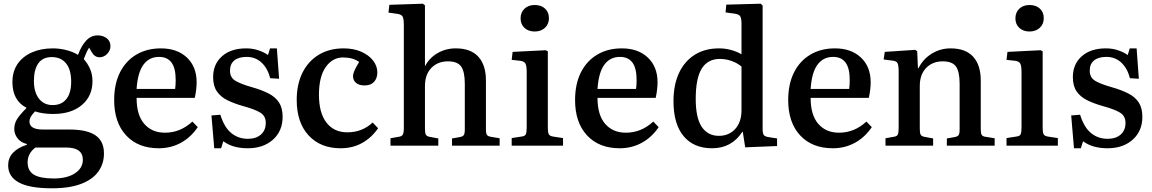

<svg xmlns="http://www.w3.org/2000/svg" viewBox="-20 -786 6216 1036"><path d="M260 230Q139 230 81.5 198.5Q24 167 24 106Q24 28 125 -5V-9Q92 -17 74.5 -40Q57 -63 57 -90Q57 -118 71 -141.5Q85 -165 122 -202V-205Q47 -244 47 -343Q47 -400 74.5 -440.5Q102 -481 151.5 -503Q201 -525 265 -525Q301 -525 337 -516Q373 -507 401 -490Q419 -539 445 -567Q471 -595 507 -595Q536 -595 556 -579.5Q576 -564 576 -537Q576 -514 558.5 -495.5Q541 -477 517 -477Q490 -477 474 -506L461 -529Q452 -515 445.5 -500.5Q439 -486 432 -467Q453 -444 466 -414Q479 -384 479 -348Q479 -268 422 -219.5Q365 -171 266 -171Q237 -171 211.5 -175Q186 -179 169 -185Q152 -167 145.5 -155Q139 -143 139 -130Q139 -87 213 -87H356Q450 -87 495.5 -55.5Q541 -24 541 42Q541 96 511.5 138.5Q482 181 419.5 205.5Q357 230 260 230ZM264 -219Q312 -219 338 -251.5Q364 -284 364 -345Q364 -410 336.5 -444Q309 -478 259 -478Q211 -478 187 -444.5Q163 -411 163 -349Q163 -289 190 -254Q217 -219 264 -219ZM270 177Q342 177 384.5 149Q427 121 427 76Q427 10 336 10H171Q129 42 129 90Q129 136 163 156.5Q197 177 270 177Z M837 14Q725 14 660.5 -55.5Q596 -125 596 -246Q596 -333 627.5 -395.5Q659 -458 716 -491.5Q773 -525 848 -525Q936 -525 988.5 -475.5Q1041 -426 1041 -342Q1041 -304 1031 -258H717Q717 -165 758.5 -117.5Q800 -70 870 -70Q911 -70 947.5 -84.5Q984 -99 1018 -130L1047 -100Q1010 -45 956 -15.5Q902 14 837 14ZM717 -306H925Q928 -327 928 -354Q928 -418 905.5 -448.5Q883 -479 838 -479Q785 -479 754 -437Q723 -395 717 -306Z M1136 14 1121 -163 1169 -167Q1190 -99 1228 -68Q1266 -37 1317 -37Q1362 -37 1388 -60Q1414 -83 1414 -123Q1414 -160 1385 -178Q1356 -196 1294 -213Q1244 -227 1207.5 -245Q1171 -263 1150.5 -292.5Q1130 -322 1130 -370Q1130 -440 1178 -482.5Q1226 -525 1308 -525Q1345 -525 1376 -514Q1407 -503 1426 -489L1437 -525H1474L1486 -361L1438 -364Q1424 -418 1391 -448.5Q1358 -479 1311 -479Q1268 -479 1244.5 -460Q1221 -441 1221 -405Q1221 -368 1249.5 -350.5Q1278 -333 1338 -316Q1391 -301 1428.5 -282Q1466 -263 1485.5 -233Q1505 -203 1505 -156Q1505 -79 1453 -32.5Q1401 14 1317 14Q1235 14 1185 -24L1173 14Z M1818 14Q1709 14 1645 -55.5Q1581 -125 1581 -247Q1581 -331 1612 -393.5Q1643 -456 1700 -490.5Q1757 -525 1834 -525Q1888 -525 1929 -507Q1970 -489 1993 -459.5Q2016 -430 2016 -395Q2016 -364 1998.5 -344.5Q1981 -325 1947 -325Q1918 -325 1901.5 -338.5Q1885 -352 1885 -375Q1885 -388 1892.5 -405Q1900 -422 1918 -452Q1883 -476 1831 -476Q1774 -476 1737.5 -424Q1701 -372 1701 -275Q1701 -177 1741.5 -124.5Q1782 -72 1854 -72Q1895 -72 1929 -85.5Q1963 -99 1991 -125L2020 -94Q1985 -43 1934 -14.5Q1883 14 1818 14Z M2087 0V-40L2132 -48Q2148 -50 2153.5 -60Q2159 -70 2159 -95V-651Q2159 -686 2152 -697.5Q2145 -709 2119 -712L2076 -718L2081 -760L2262 -766L2273 -757V-433V-428Q2296 -473 2340.5 -499Q2385 -525 2439 -525Q2520 -525 2561 -480Q2602 -435 2602 -352V-88Q2602 -66 2607.5 -58Q2613 -50 2633 -47L2676 -40V0H2419V-39L2459 -46Q2477 -49 2482.5 -57Q2488 -65 2488 -88V-333Q2488 -400 2468 -427.5Q2448 -455 2397 -455Q2342 -455 2307.5 -419.5Q2273 -384 2273 -322V-92Q2273 -69 2277.5 -60Q2282 -51 2297 -48L2345 -39V0Z M2865 -616Q2831 -616 2810 -635.5Q2789 -655 2789 -687Q2789 -719 2810 -739Q2831 -759 2865 -759Q2900 -759 2921 -739.5Q2942 -720 2942 -688Q2942 -656 2920.5 -636Q2899 -616 2865 -616ZM2741 0V-41L2793 -49Q2812 -51 2817 -61Q2822 -71 2822 -98V-395Q2822 -430 2815.5 -442.5Q2809 -455 2787 -458L2741 -463L2746 -506L2925 -515L2936 -509V-95Q2936 -74 2940.5 -63Q2945 -52 2965 -49L3018 -41V0Z M3324 14Q3212 14 3147.5 -55.5Q3083 -125 3083 -246Q3083 -333 3114.5 -395.5Q3146 -458 3203 -491.5Q3260 -525 3335 -525Q3423 -525 3475.5 -475.5Q3528 -426 3528 -342Q3528 -304 3518 -258H3204Q3204 -165 3245.5 -117.5Q3287 -70 3357 -70Q3398 -70 3434.5 -84.5Q3471 -99 3505 -130L3534 -100Q3497 -45 3443 -15.5Q3389 14 3324 14ZM3204 -306H3412Q3415 -327 3415 -354Q3415 -418 3392.5 -448.5Q3370 -479 3325 -479Q3272 -479 3241 -437Q3210 -395 3204 -306Z M3822 14Q3723 14 3668.5 -51.5Q3614 -117 3614 -240Q3614 -328 3643.5 -391.5Q3673 -455 3728 -490Q3783 -525 3860 -525Q3894 -525 3926 -516Q3958 -507 3981 -493V-656Q3981 -688 3973.5 -699Q3966 -710 3939 -713L3895 -719L3899 -761L4085 -766L4095 -756V-90Q4095 -67 4101 -58Q4107 -49 4128 -46L4173 -39V2L4001 9L3988 -74H3985Q3957 -31 3916.5 -8.5Q3876 14 3822 14ZM3859 -53Q3913 -53 3947 -90Q3981 -127 3981 -192V-427Q3958 -446 3927.5 -457Q3897 -468 3864 -468Q3799 -468 3766.5 -416Q3734 -364 3734 -252Q3734 -150 3766.5 -101.5Q3799 -53 3859 -53Z M4474 14Q4362 14 4297.5 -55.5Q4233 -125 4233 -246Q4233 -333 4264.5 -395.5Q4296 -458 4353 -491.5Q4410 -525 4485 -525Q4573 -525 4625.5 -475.5Q4678 -426 4678 -342Q4678 -304 4668 -258H4354Q4354 -165 4395.5 -117.5Q4437 -70 4507 -70Q4548 -70 4584.5 -84.5Q4621 -99 4655 -130L4684 -100Q4647 -45 4593 -15.5Q4539 14 4474 14ZM4354 -306H4562Q4565 -327 4565 -354Q4565 -418 4542.5 -448.5Q4520 -479 4475 -479Q4422 -479 4391 -437Q4360 -395 4354 -306Z M4758 0V-40L4803 -48Q4819 -50 4824 -59.5Q4829 -69 4829 -96V-398Q4829 -433 4823 -445Q4817 -457 4795 -459L4748 -465L4754 -506L4918 -517L4929 -510L4933 -418H4936Q4961 -468 5007.5 -496.5Q5054 -525 5109 -525Q5190 -525 5231 -480Q5272 -435 5272 -352V-88Q5272 -66 5277.5 -57.5Q5283 -49 5303 -47L5347 -40V0H5089V-39L5129 -46Q5147 -49 5152.5 -57Q5158 -65 5158 -88V-333Q5158 -400 5138 -427.5Q5118 -455 5067 -455Q5012 -455 4977.5 -419.5Q4943 -384 4943 -322V-91Q4943 -69 4947.5 -60Q4952 -51 4967 -48L5015 -39V0Z M5535 -616Q5501 -616 5480 -635.5Q5459 -655 5459 -687Q5459 -719 5480 -739Q5501 -759 5535 -759Q5570 -759 5591 -739.5Q5612 -720 5612 -688Q5612 -656 5590.5 -636Q5569 -616 5535 -616ZM5411 0V-41L5463 -49Q5482 -51 5487 -61Q5492 -71 5492 -98V-395Q5492 -430 5485.5 -442.5Q5479 -455 5457 -458L5411 -463L5416 -506L5595 -515L5606 -509V-95Q5606 -74 5610.5 -63Q5615 -52 5635 -49L5688 -41V0Z M5775 14 5760 -163 5808 -167Q5829 -99 5867 -68Q5905 -37 5956 -37Q6001 -37 6027 -60Q6053 -83 6053 -123Q6053 -160 6024 -178Q5995 -196 5933 -213Q5883 -227 5846.5 -245Q5810 -263 5789.5 -292.5Q5769 -322 5769 -370Q5769 -440 5817 -482.5Q5865 -525 5947 -525Q5984 -525 6015 -514Q6046 -503 6065 -489L6076 -525H6113L6125 -361L6077 -364Q6063 -418 6030 -448.5Q5997 -479 5950 -479Q5907 -479 5883.5 -460Q5860 -441 5860 -405Q5860 -368 5888.5 -350.5Q5917 -333 5977 -316Q6030 -301 6067.5 -282Q6105 -263 6124.5 -233Q6144 -203 6144 -156Q6144 -79 6092 -32.5Q6040 14 5956 14Q5874 14 5824 -24L5812 14Z"/></svg>

Font: Literata 36pt Medium
Style: Regular
Weight: 500
Designer: Latin by Veronika Burian and Jose Scaglione. Greek by Irene Vlachou. Cyrillic by Vera Evstafieva.
Foundry: TypeTogether
Version: Version 3.002